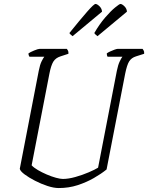

<svg xmlns="http://www.w3.org/2000/svg" viewBox="-20 -951 749 971"><path d="M277 0Q252 0 220 -10.5Q188 -21 157 -37Q126 -53 104.5 -69Q83 -85 80 -97L176 -593Q182 -624 190.5 -641Q199 -658 204 -664H129Q128 -666 126 -670Q124 -674 124 -681Q132 -687 152.5 -695.5Q173 -704 181 -704H318Q320 -701 323.5 -695.5Q327 -690 326 -679L286 -666Q261 -658 249.5 -639Q238 -620 230 -579L140 -115Q151 -103 171.5 -91Q192 -79 216.5 -68.5Q241 -58 263 -52Q285 -46 298 -46Q326 -46 361.5 -56Q397 -66 428.5 -79.5Q460 -93 476 -103L571 -593Q577 -623 585.5 -640.5Q594 -658 599 -664H524Q520 -670 520 -681Q525 -685 536.5 -690.5Q548 -696 559.5 -700Q571 -704 576 -704H701Q703 -701 706.5 -695.5Q710 -690 709 -679L668 -666Q645 -659 633.5 -641Q622 -623 613 -578L519 -94Q492 -72 454.5 -50.5Q417 -29 372.5 -14.5Q328 0 277 0ZM473 -768Q468 -772 463.5 -776Q459 -780 457 -784Q483 -829 511.5 -862Q540 -895 562 -913Q584 -931 589 -931Q597 -931 609 -919.5Q621 -908 622 -892ZM347 -768Q342 -772 337.5 -776Q333 -780 331 -784Q385 -851 420 -891Q455 -931 463 -931Q471 -931 483 -919.5Q495 -908 496 -892Z"/></svg>

Font: Texturina 72pt 72pt Thin
Style: Italic
Weight: 100
Italic angle: -11°
Designer: Guillermo Torres Carreño
Foundry: Omnibus-Type
Version: Version 1.002; ttfautohint (v1.8.3)